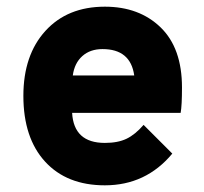

<svg xmlns="http://www.w3.org/2000/svg" viewBox="-20 -543 610 575"><path d="M294 12Q180 12 115 -59Q50 -130 50 -256Q50 -378 116 -450.5Q182 -523 294 -523Q397 -523 461 -461Q525 -399 525 -281Q525 -227 521 -205H196Q201 -115 294 -115Q333 -115 359 -127.5Q385 -140 410 -169L496 -83Q417 12 294 12ZM198 -317H382Q371 -396 287 -396Q250 -396 226.5 -375Q203 -354 198 -317Z"/></svg>

Font: Overpass Heavy
Style: Regular
Weight: 900
Designer: Delve Withrington, Thomas Jockin
Foundry: Delve Fonts
Version: Version 3.000;DELV;Overpass